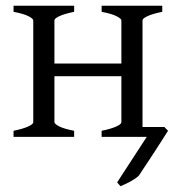

<svg xmlns="http://www.w3.org/2000/svg" viewBox="-20 -474 616 665"><path d="M26.9 0V-21Q60.1 -27.8 77.6 -35.9Q95.2 -43.9 95.2 -50.8V-403.3Q95.2 -409.2 78.9 -417.7Q62.5 -426.3 26.9 -433.1V-454.1H236.8V-433.1Q203.6 -426.3 186 -418.2Q168.5 -410.2 168.5 -403.3V-253.9H400.4V-403.3Q400.4 -409.2 384 -417.7Q367.7 -426.3 332 -433.1V-454.1H542V-433.1Q508.8 -426.3 491.2 -418.2Q473.6 -410.2 473.6 -403.3V-34.2H549.3L562 -21Q559.6 -17.6 552.7 -6.6Q545.9 4.4 536.1 19.5Q526.4 34.7 515.1 52Q503.9 69.3 493.4 85.2Q482.9 101.1 474.1 114.3Q465.3 127.4 460.9 134.3Q455.1 140.1 446.8 145.5Q438.5 150.9 429.7 155.8Q420.9 160.6 412.4 164.3Q403.8 168 397.5 170.9Q394 167.5 391.8 164.8Q389.6 162.1 385.7 157.7L488.3 0H332V-21Q365.2 -27.8 382.8 -35.9Q400.4 -43.9 400.4 -50.8V-210H168.5V-50.8Q168.5 -44.9 184.8 -36.4Q201.2 -27.8 236.8 -21V0Z"/></svg>

Font: Gentium Plus
Style: Regular
Weight: 400
Designer: J. Victor Gaultney, Annie Olsen, Iska Routamaa
Foundry: SIL International
Version: Version 1.510